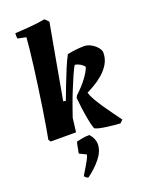

<svg xmlns="http://www.w3.org/2000/svg" viewBox="-180 -798 888 1168"><g transform="rotate(-20 264.0 -214.0)"><path d="M480 41Q465 41 440.5 38.5Q416 36 390 32.5Q364 29 343.5 24Q323 19 317 13Q308 -12 300.5 -52Q293 -92 288 -131.5Q283 -171 281 -196L289 -210Q329 -247 358 -285Q387 -323 398 -354Q389 -367 373 -376.5Q357 -386 339 -389Q327 -370 311 -333.5Q295 -297 277 -253Q259 -209 243.5 -166Q228 -123 217 -90L206 0H42L32 -15Q38 -45 46.5 -95.5Q55 -146 64.5 -207.5Q74 -269 83 -334Q92 -399 100 -459.5Q108 -520 113 -569Q118 -618 120 -647L66 -658Q63 -675 65 -693Q112 -695 163.5 -699.5Q215 -704 260 -712L284 -688Q262 -567 240 -444.5Q218 -322 197 -204L213 -201Q228 -241 247 -290.5Q266 -340 285.5 -386.5Q305 -433 322 -464Q352 -470 378 -473Q404 -476 432 -476Q453 -476 475.5 -463.5Q498 -451 513 -433Q528 -415 528 -399Q528 -359 508.5 -326.5Q489 -294 460 -269.5Q431 -245 401.5 -228Q372 -211 354 -202Q360 -181 377 -151.5Q394 -122 416 -90Q438 -58 459.5 -28.5Q481 1 497 23ZM183 284Q177 284 168.5 277Q160 270 160 267Q160 264 168.5 250.5Q177 237 188 218.5Q199 200 209 181.5Q219 163 222 149L177 127Q178 122 181 106.5Q184 91 187 75.5Q190 60 192 55Q205 52 228 47.5Q251 43 276 43Q306 75 306 114Q305 159 269 203.5Q233 248 183 284Z"/></g></svg>

Font: Labrada ExtraBold
Style: Italic
Weight: 800
Italic angle: -7°
Designer: Mercedes Jáuregui
Foundry: Omnibus-Type Team
Version: Version 1.000; ttfautohint (v1.8.4.7-5d5b)